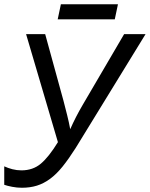

<svg xmlns="http://www.w3.org/2000/svg" viewBox="-20 -875 706 905"><path d="M81 -72Q135 -72 172.5 -103.5Q210 -135 253 -205L103 -714H193L279 -401Q288 -366 296.5 -332.5Q305 -299 311 -266Q336 -323 370 -381L565 -714H666L337 -178Q304 -126 275 -90Q246 -54 216 -32Q186 -10 154 0Q122 10 83 10Q60 10 37 5.5Q14 1 0 -4V-91Q17 -83 38 -77.5Q59 -72 81 -72ZM252 -784 267 -855H536L521 -784Z"/></svg>

Font: BC Sans
Style: Italic
Weight: 400
Italic angle: -12°
Designer: Monotype Design Team
Designer: Province of B.C.
Foundry: Monotype Imaging Inc.
Version: Version 2.000;GOOG;noto-source:20170915:90ef993387c0